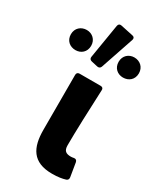

<svg xmlns="http://www.w3.org/2000/svg" viewBox="-249 -842 773 922"><g transform="rotate(30 137.5 -381.0)"><path d="M120.1 -759.8 88.9 -570.3C86.9 -560.5 92.8 -553.7 101.6 -551.8L136.7 -543.9C145.5 -542 153.3 -545.9 156.2 -554.7L218.8 -739.3C221.7 -749 217.8 -755.9 208 -757.8L138.7 -772.5C128.9 -774.4 122.1 -770.5 120.1 -759.8ZM-50.8 -615.2C-50.8 -580.1 -25.4 -559.6 5.9 -559.6C36.1 -559.6 61.5 -580.1 61.5 -615.2C61.5 -649.4 36.1 -670.9 5.9 -670.9C-25.4 -670.9 -50.8 -649.4 -50.8 -615.2ZM213.9 -615.2C213.9 -580.1 239.3 -559.6 269.5 -559.6C300.8 -559.6 326.2 -580.1 326.2 -615.2C326.2 -649.4 300.8 -670.9 269.5 -670.9C239.3 -670.9 213.9 -649.4 213.9 -615.2ZM64.5 -151.4C64.5 -53.7 96.7 10.7 205.1 10.7C238.3 10.7 260.7 6.8 279.3 1C288.1 -2 291 -8.8 290 -17.6L277.3 -94.7C275.4 -104.5 268.6 -109.4 258.8 -107.4C252.9 -106.4 248 -105.5 243.2 -105.5C215.8 -105.5 202.1 -114.3 202.1 -145.5C202.1 -217.8 207 -349.6 211.9 -456.1C212.9 -465.8 207 -471.7 197.3 -471.7H80.1C70.3 -471.7 64.5 -465.8 64.5 -456.1Z"/></g></svg>

Font: Ed Sans Neue
Style: Bold
Weight: 700
Designer: Stephen Hutchings
Version: Version 1.004;PS 001.004;hotconv 1.0.88;makeotf.lib2.5.64775